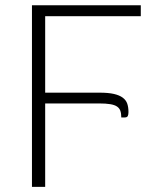

<svg xmlns="http://www.w3.org/2000/svg" viewBox="-20 -728 606 748"><path d="M156 -665V-367H368Q402 -367 423.8 -362Q445.5 -357 458.2 -347.5Q471 -338 475.8 -324Q480.5 -310 480.5 -291.5Q480.5 -281.5 477.8 -276Q475 -270.5 466.5 -270.5H452.5Q452.5 -286 448.8 -296.5Q445 -307 435.5 -313.2Q426 -319.5 409.2 -322.2Q392.5 -325 366.5 -325H156V0H104.5V-707.5H528.5V-665Z"/></svg>

Font: Lato 2
Style: Regular
Weight: 300
Designer: Lukasz Dziedzic with Adam Twardoch and Botio Nikoltchev
Foundry: tyPoland Lukasz Dziedzic
Version: Version 2.015; 2015-08-06; http://www.latofonts.com/